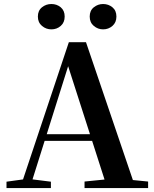

<svg xmlns="http://www.w3.org/2000/svg" viewBox="-20 -960 786 980"><path d="M242.2 -810.1Q215.2 -810.1 194.3 -827.7Q173.3 -845.3 173.3 -875.5Q173.3 -906 194.3 -922.8Q215.2 -939.5 242.2 -939.5Q270 -939.5 290 -922.8Q310.1 -906 310.1 -875.5Q310.1 -845.3 290 -827.7Q270 -810.1 242.2 -810.1ZM506.1 -810.1Q479.8 -810.1 458.8 -827.7Q437.9 -845.3 437.9 -875.5Q437.9 -906 458.8 -922.8Q479.8 -939.5 506.1 -939.5Q533.6 -939.5 553.9 -922.8Q574.2 -906 574.2 -875.5Q574.2 -845.3 553.9 -827.7Q533.6 -810.1 506.1 -810.1ZM13.2 0V-32.6L112.6 -46.3H131.1L239.8 -32.6V0ZM82.8 0 331.4 -744.6H418.9L672.2 0H527.6L316.7 -656.5H337.4L334.2 -642.5L132 0ZM193.5 -241.1 200.6 -275H517.8L524.9 -241.1ZM411.5 0V-33.4L546.7 -47H597.4L736 -33.4V0Z"/></svg>

Font: Noto Serif JP
Style: Regular
Weight: 200
Designer: Ryoko NISHIZUKA 西塚涼子 (kana & ideographs); Frank Grießhammer (Latin, Greek & Cyrillic); Wenlong ZHANG 张文龙 (bopomofo); San
Foundry: Adobe
Version: Version 2.001;hotconv 1.1.0;makeotfexe 2.6.0